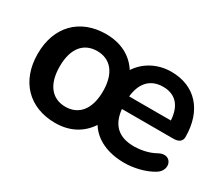

<svg xmlns="http://www.w3.org/2000/svg" viewBox="-93 -721 1102 953"><g transform="rotate(30 457.5 -244.5)"><path d="M284 10C368 10 432 -26 472 -87C511 -24 586 10 680 10C732 10 796 -4 843 -33C903 -70 869 -153 800 -114C761 -92 714 -85 680 -85C594 -85 546 -128 537 -216H832C863 -216 880 -229 880 -253C880 -405 795 -499 658 -499C578 -499 511 -460 474 -403C434 -465 369 -499 284 -499C135 -499 38 -401 38 -245C38 -88 135 10 284 10ZM660 -414C731 -414 771 -370 776 -288H537C545 -366 586 -414 660 -414ZM288 -85C213 -85 164 -139 164 -245C164 -351 213 -404 288 -404C362 -404 412 -351 412 -245C412 -139 362 -85 288 -85Z"/></g></svg>

Font: Nunito
Style: Bold
Weight: 700
Designer: Vernon Adams
Foundry: Vernon Adams
Version: Version 3.602